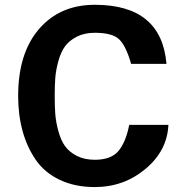

<svg xmlns="http://www.w3.org/2000/svg" viewBox="-20 -756 768 790"><path d="M672.9 -242.2Q668 -135.7 578.6 -61Q489.3 13.7 370.1 13.7Q288.1 13.7 225.6 -16.1Q163.1 -45.9 127 -98.6Q90.8 -151.4 72.8 -217.3Q54.7 -283.2 54.7 -361.3Q54.7 -537.1 140.6 -636.7Q226.6 -736.3 370.1 -736.3Q644.5 -736.3 665 -493.2H519.5Q498 -568.4 469.7 -594.7Q441.4 -621.1 370.1 -621.1Q327.1 -621.1 295.9 -605Q264.6 -588.9 247.6 -565.4Q230.5 -542 220.2 -504.9Q210 -467.8 207.5 -436Q205.1 -404.3 205.1 -361.3Q205.1 -318.4 207.5 -286.1Q210 -253.9 220.2 -216.3Q230.5 -178.7 247.6 -154.8Q264.6 -130.9 295.9 -114.7Q327.1 -98.6 370.1 -98.6Q437.5 -98.6 467.8 -135.3Q498 -171.9 511.7 -242.2Z"/></svg>

Font: FreeUniversal
Style: Bold
Weight: 700
Version: Version 1.001